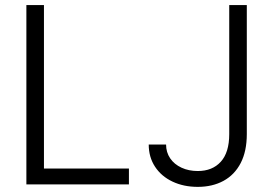

<svg xmlns="http://www.w3.org/2000/svg" viewBox="-20 -727 1077 757"><path d="M84 -707H153.3V-62.5H488.3V0H84ZM953.1 -707V-198.2Q953.1 -130.9 929 -84.2Q904.8 -37.6 861.1 -13.9Q817.4 9.8 759.8 9.8Q704.1 9.8 660.2 -11Q616.2 -31.7 591.3 -69.6Q566.4 -107.4 566.4 -157.2H634.8Q634.8 -126.5 650.9 -102.8Q667 -79.1 695.6 -65.9Q724.1 -52.7 759.8 -52.7Q817.4 -52.7 850.6 -89.4Q883.8 -126 883.8 -198.2V-707Z"/></svg>

Font: Pretendard Light
Style: Regular
Weight: 300
Designer: Base glyphs from Inter by Rasmus Andersson; Hangeul glyphs from Noto Sans CJK(Source Han Sans) by Jang Soo-young and Kan
Foundry: Kil Hyung-jin
Version: Version 1.309